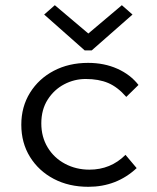

<svg xmlns="http://www.w3.org/2000/svg" viewBox="-20 -708 603 739"><path d="M320 11Q245 11 187 -19.5Q129 -50 95.5 -104Q62 -158 62 -228Q62 -297 95.5 -351Q129 -405 187 -435.5Q245 -466 319 -466Q381 -466 431.5 -443.5Q482 -421 513 -381L466 -335Q433 -373 396.5 -388.5Q360 -404 310 -404Q266 -404 227 -383.5Q188 -363 163.5 -324.5Q139 -286 139 -233Q139 -181 163.5 -140.5Q188 -100 230.5 -77.5Q273 -55 324 -55Q406 -55 463 -112L506 -61Q429 11 320 11ZM191 -688 320 -579 449 -688 490 -652 333 -514H306L150 -652Z"/></svg>

Font: Inconsolata SemiExpanded Thin
Style: Regular
Weight: 100
Width: 6
Monospace: yes
Designer: Raph Levien, Cyreal, Brenton Simpson
Foundry: Raph Levien, Cyreal, Google
Version: Version 3.100; ttfautohint (v1.8.4.7-5d5b)